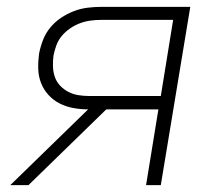

<svg xmlns="http://www.w3.org/2000/svg" viewBox="-20 -540 640 560"><path d="M10 0 237 -221Q215 -221 193.5 -225Q172 -229 153.5 -238.5Q135 -248 121 -263.5Q107 -279 99.5 -298.5Q92 -318 91.5 -340Q91 -362 94 -384Q98 -404 105.5 -423.5Q113 -443 126.5 -459.5Q140 -476 158 -488Q176 -500 195.5 -507.5Q215 -515 235.5 -517.5Q256 -520 275 -520H535L449 0H406L442 -221H290L63 0ZM240 -260H449L485 -482H275Q260 -482 244.5 -480Q229 -478 214 -472.5Q199 -467 185 -457.5Q171 -448 160.5 -435.5Q150 -423 144.5 -408Q139 -393 136 -378Q134 -362 134.5 -346Q135 -330 140 -315.5Q145 -301 155.5 -290Q166 -279 179.5 -272Q193 -265 208.5 -262.5Q224 -260 240 -260Z"/></svg>

Font: Iosevka SS04 XLt Ex
Style: Italic
Weight: 200
Width: 7
Italic angle: -9°
Monospace: yes
Designer: Belleve Invis
Foundry: Belleve Invis
Version: Version 19.0.0; ttfautohint (v1.8.4)